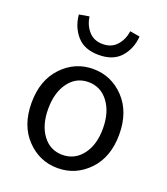

<svg xmlns="http://www.w3.org/2000/svg" viewBox="-149 -920 903 1037"><g transform="rotate(20 302.5 -401.5)"><path d="M481 -64.5Q407.2 12.7 302.7 12.7Q198.2 12.7 124.5 -64.5Q50.8 -141.6 50.8 -271.5Q50.8 -401.4 124.5 -479Q198.2 -556.6 302.7 -556.6Q407.2 -556.6 481 -479Q554.7 -401.4 554.7 -271.5Q554.7 -141.6 481 -64.5ZM189.5 -120.6Q232.4 -63.5 302.7 -63.5Q373 -63.5 417 -120.6Q460.9 -177.7 460.9 -271.5Q460.9 -365.2 417 -423.3Q373 -481.4 302.7 -481.4Q232.4 -481.4 189.5 -423.3Q146.5 -365.2 146.5 -271.5Q146.5 -177.7 189.5 -120.6ZM127.9 -806.6 185.5 -816.4Q192.4 -767.6 222.2 -733.9Q252 -700.2 302.7 -700.2Q353.5 -700.2 383.3 -733.9Q413.1 -767.6 419.9 -816.4L476.6 -806.6Q471.7 -736.3 428.7 -687Q385.7 -637.7 302.7 -637.7Q219.7 -637.7 176.8 -687Q133.8 -736.3 127.9 -806.6Z"/></g></svg>

Font: GenYoGothic TW TTF Regular
Style: Regular
Weight: 400
Version: Version 1.300